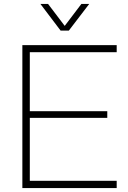

<svg xmlns="http://www.w3.org/2000/svg" viewBox="-20 -959 652 979"><path d="M94 0V-729H575V-693H121L132 -704V-26L121 -37H575V0ZM121 -358V-392H527V-358ZM289 -803 186 -939H225L310 -827L395 -939H435L331 -803Z"/></svg>

Font: Mona Sans ExtraLight
Style: Regular
Weight: 200
Designer: Deni Anggara
Foundry: GitHub
Version: Version 2.000